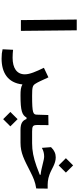

<svg xmlns="http://www.w3.org/2000/svg" viewBox="686 -1418 973 2384"><g transform="rotate(90 1172.0 -226.5)"><path d="M230 0H363.8L356.9 -693.4H223.1Z M1028.8 -19C1063.5 1 1100.6 4.9 1166 4.9C1189.5 4.9 1208.5 -20 1208.5 -75.7C1208.5 -120.1 1196.8 -139.2 1171.9 -139.2C1064.5 -139.2 1043 -145 1021.5 -178.2C998 -214.4 985.4 -246.6 940.9 -341.8L822.3 -285.6C870.1 -186.5 903.3 -110.8 903.3 -48.8C903.3 52.7 823.2 103 698.2 103C654.3 103 635.7 100.6 598.6 97.2L592.3 227.1C628.4 235.8 655.8 239.7 708 239.7C881.8 239.7 1008.8 163.6 1028.8 -19Z M1166 4.9C1359.4 4.9 1409.2 -15.1 1439.9 -69.8H1458.5C1476.6 -19 1513.2 4.9 1593.3 4.9H1752C1775.4 4.9 1794.4 -20 1794.4 -75.7C1794.4 -120.1 1782.7 -139.2 1757.8 -139.2H1614.3C1543.9 -139.2 1532.7 -149.4 1532.7 -206.5L1534.2 -342.3L1408.7 -340.3L1404.3 -198.7C1402.8 -152.3 1388.2 -139.2 1171.9 -139.2ZM1460 220.2 1549.3 130.9 1460 41 1370.6 130.9Z M1752 4.9C1881.3 4.9 1962.4 -41 2114.7 -118.2C2185.1 -153.8 2238.3 -178.2 2320.8 -190.4L2322.3 -332.5C2252 -331.1 2209.5 -333 2149.9 -354.5C2074.7 -381.3 2016.1 -432.6 1934.1 -432.6C1888.2 -432.6 1846.2 -414.6 1807.6 -374L1816.4 -260.3C1850.6 -279.8 1885.7 -288.6 1921.9 -288.6C1947.3 -288.6 1973.6 -282.2 2019.5 -270.5C2068.4 -258.3 2111.8 -248 2150.4 -245.1V-234.4C2119.1 -222.7 2086.9 -209 2046.9 -194.8C1934.6 -154.8 1850.1 -139.2 1759.3 -139.2C1737.8 -139.2 1723.6 -124.5 1723.6 -72.3C1723.6 -17.1 1734.9 4.9 1752 4.9ZM2034.2 -469.2 2123.5 -558.6 2034.2 -648.4 1944.8 -558.6Z"/></g></svg>

Font: Cascadia Mono NF
Style: Bold
Weight: 700
Monospace: yes
Designer: Aaron Bell
Foundry: Saja Typeworks
Version: Version 2404.023